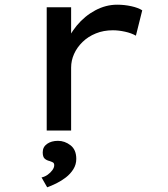

<svg xmlns="http://www.w3.org/2000/svg" viewBox="-20 -556 715 818"><path d="M179 0V-525H283V-341L258 -357Q273 -406 307 -447Q341 -488 386 -512Q431 -536 479 -536Q510 -536 539.5 -529.5Q569 -523 586 -512L559 -404Q540 -415 512.5 -421Q485 -427 461 -427Q421 -427 388 -413.5Q355 -400 331.5 -377Q308 -354 295.5 -326Q283 -298 283 -268V0ZM181 242 157 200Q171 197 183 188.5Q195 180 203 169Q211 158 211 148Q211 139 205.5 136Q200 133 191 130Q178 127 170 119.5Q162 112 162 93Q162 70 180.5 57Q199 44 227 44Q256 44 280.5 63Q305 82 305 121Q305 145 292.5 165Q280 185 260.5 200Q241 215 219.5 225.5Q198 236 181 242Z"/></svg>

Font: Lexend Peta
Style: Regular
Weight: 400
Designer: Bonnie Shaver-Troup, Thomas Jockin
Foundry: Lexend
Version: Version 1.007